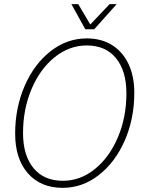

<svg xmlns="http://www.w3.org/2000/svg" viewBox="-20 -895 684 925"><path d="M53 -251Q53 -376 99 -481.5Q145 -587 224 -648.5Q303 -710 398 -710Q468 -710 519.5 -678Q571 -646 599 -587Q627 -528 627 -448Q627 -323 581 -218Q535 -113 456 -51.5Q377 10 282 10Q176 10 114.5 -60Q53 -130 53 -251ZM589 -446Q589 -553 539 -614.5Q489 -676 398 -676Q314 -676 243.5 -619.5Q173 -563 132 -466Q91 -369 91 -254Q91 -146 141.5 -85Q192 -24 283 -24Q367 -24 437 -80.5Q507 -137 548 -233.5Q589 -330 589 -446ZM324 -875H357L415 -777L508 -875H542L434 -754H391Z"/></svg>

Font: Sarabun Thin
Style: Italic
Weight: 250
Italic angle: -10°
Designer: Suppakit Chalermlarp | Katatrad Co.,Ltd.
Foundry: Cadson Demak Co.,Ltd.
Version: Version 1.000; ttfautohint (v1.6)